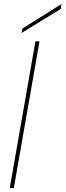

<svg xmlns="http://www.w3.org/2000/svg" viewBox="-20 -923 322 943"><path d="M28 0 154 -720H174L48 0ZM86 -761 90 -783 282 -903 278 -879Z"/></svg>

Font: DM Sans 24pt Thin
Style: Italic
Weight: 250
Italic angle: -10°
Designer: Colophon Foundry, Jonny Pinhorn
Foundry: Colophon Foundry
Version: Version 4.004;gftools[0.9.30]